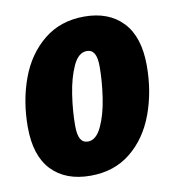

<svg xmlns="http://www.w3.org/2000/svg" viewBox="-69 -613 630 692"><g transform="rotate(-10 246.0 -266.5)"><path d="M15 -194Q15 -289 45 -370.5Q75 -452 136 -501.5Q197 -551 284 -551Q374 -551 425 -497Q476 -443 476 -338Q476 -243 446 -161.5Q416 -80 355.5 -31Q295 18 208 18Q117 18 66 -35.5Q15 -89 15 -194ZM308 -364Q308 -397 299 -412Q290 -427 272 -427Q241 -427 221.5 -384.5Q202 -342 193 -282.5Q184 -223 184 -169Q184 -135 193 -120Q202 -105 220 -105Q250 -105 270 -147.5Q290 -190 299 -250.5Q308 -311 308 -364Z"/></g></svg>

Font: Fira Sans Extra Condensed ExtraBold
Style: Italic
Weight: 800
Width: 3
Italic angle: -8°
Designer: Carrois Corporate & Edenspiekermann AG
Foundry: Carrois Corporate GbR & Edenspiekermann AG
Version: Version 4.203